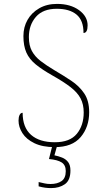

<svg xmlns="http://www.w3.org/2000/svg" viewBox="-20 -744 530 984"><path d="M261 10Q198 10 156.5 -10Q115 -30 95 -61.5Q75 -93 75 -126Q75 -144 80.5 -155Q86 -166 96 -166Q96 -91 139 -53Q182 -15 261 -15Q338 -15 373.5 -58Q409 -101 409 -168Q409 -209 393 -239.5Q377 -270 341.5 -297.5Q306 -325 249 -357Q196 -387 163 -414Q130 -441 115 -475Q100 -509 100 -559Q100 -605 121 -642Q142 -679 181 -701.5Q220 -724 272 -724Q341 -724 385 -692Q429 -660 429 -614Q429 -575 408 -575Q408 -640 372 -669.5Q336 -699 271 -699Q200 -699 164 -657.5Q128 -616 128 -554Q128 -511 143.5 -482.5Q159 -454 188 -431.5Q217 -409 259 -384Q305 -357 345.5 -330Q386 -303 411.5 -265.5Q437 -228 437 -169Q437 -93 393.5 -41.5Q350 10 261 10ZM242 220Q227 220 211.5 218Q196 216 178 211V189Q196 193 209 196Q222 199 239 199Q274 199 295.5 184Q317 169 317 133Q317 102 296 88.5Q275 75 231 71L251 -9H276L259 52Q279 56 298 63.5Q317 71 329 86.5Q341 102 341 130Q341 180 312.5 200Q284 220 242 220Z"/></svg>

Font: Noto Serif Tamil Thin
Style: Italic
Weight: 100
Italic angle: -12°
Designer: Indian Type Foundry, Tom Grace, and the Monotype Design Team
Foundry: Monotype Imaging Inc.
Version: Version 2.003; ttfautohint (v1.8.4.7-5d5b)